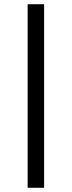

<svg xmlns="http://www.w3.org/2000/svg" viewBox="-20 -790 340 910"><path d="M111 100V-770H189V100Z"/></svg>

Font: ABeeZee
Style: Regular
Weight: 400
Designer: Anja Meiners
Foundry: Anja Meiners
Version: Version 1.003; ttfautohint (v1.8.3)